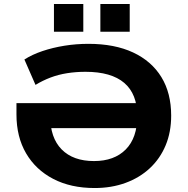

<svg xmlns="http://www.w3.org/2000/svg" viewBox="-20 -937 946 968"><path d="M457 11Q337 11 248.5 -35Q160 -81 111.5 -164Q63 -247 63 -360V-417H722V-291H186L233 -353Q233 -242 291 -183.5Q349 -125 454 -125Q556 -125 614 -183.5Q672 -242 672 -352Q672 -463 606.5 -519Q541 -575 411 -575Q363 -575 318.5 -568Q274 -561 234.5 -546Q195 -531 159 -509L103 -637Q142 -662 194 -679.5Q246 -697 305 -706.5Q364 -716 426 -716Q558 -716 651 -672.5Q744 -629 793.5 -548.5Q843 -468 843 -354Q843 -271 815 -204Q787 -137 735.5 -89Q684 -41 613 -15Q542 11 457 11ZM486 -777V-917H634V-777ZM252 -777V-917H400V-777Z"/></svg>

Font: Nunito Sans 10pt SemiExpanded ExtraBold
Style: Regular
Weight: 800
Width: 6
Designer: Vernon Adams
Foundry: Vernon Adams
Version: Version 3.101;gftools[0.9.27]